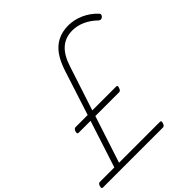

<svg xmlns="http://www.w3.org/2000/svg" viewBox="-301 -1345 1559 1559"><g transform="rotate(-45 478.5 -565.0)"><path d="M-7 0Q-16 0 -18 -6.5Q-20 -13 -16 -27Q-11 -41 -5 -45.5Q1 -50 8 -50H174L305 -454H167Q159 -454 156.5 -460Q154 -466 158 -481Q164 -495 170 -499.5Q176 -504 183 -504H322L446 -888Q473 -971 511 -1024Q549 -1077 602.5 -1103.5Q656 -1130 725 -1130Q793 -1130 857.5 -1100.5Q922 -1071 969 -1020Q977 -1013 976.5 -1004.5Q976 -996 966 -985Q954 -976 945.5 -976.5Q937 -977 928 -984Q881 -1030 827.5 -1054Q774 -1078 720 -1078Q639 -1078 585 -1030.5Q531 -983 499 -883L375 -504H649Q657 -504 660 -499Q663 -494 658 -481Q654 -467 648 -460.5Q642 -454 633 -454H360L228 -50H697Q706 -50 708.5 -45Q711 -40 707 -27Q703 -13 697 -6.5Q691 0 681 0Z"/></g></svg>

Font: Playwrite CU ExtraLight
Style: Regular
Weight: 250
Designer: Veronika Burian, José Scaglione
Foundry: TypeTogether
Version: Version 1.002